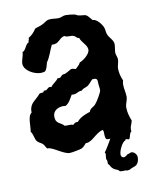

<svg xmlns="http://www.w3.org/2000/svg" viewBox="-83 -651 696 861"><g transform="rotate(-10 265.0 -220.0)"><path d="M483 96C483 85 472 70 458 70L451 72C450 74 446 75 441 75L438 78C434 81 427 86 422 86C413 86 409 79 409 71C409 55 426 17 442 12V9V8C448 8 453 9 459 11C467 2 464 -16 475 -22C472 -44 481 -51 485 -70C477 -90 471 -110 471 -131C471 -150 481 -162 481 -180C481 -198 475 -216 475 -235C475 -241 476 -248 478 -254C470 -272 465 -291 465 -310C465 -324 472 -337 472 -351C472 -362 465 -372 465 -383C465 -395 469 -407 469 -420C469 -440 450 -452 443 -470C439 -480 440 -492 436 -502C431 -516 410 -544 393 -544H391C360 -581 370 -568 330 -576C324 -578 320 -582 314 -583C301 -585 288 -587 275 -587C262 -587 254 -579 241 -579C226 -579 210 -583 194 -580C183 -577 175 -568 165 -564C154 -558 141 -556 130 -551C121 -536 109 -524 94 -515C96 -507 91 -506 91 -500V-496C74 -489 74 -464 56 -457C56 -439 46 -423 46 -406C46 -374 92 -351 120 -351C127 -351 134 -352 140 -354C150 -364 152 -379 156 -393C172 -415 179 -443 191 -467C226 -464 227 -491 253 -496C265 -487 281 -494 294 -489C302 -487 307 -476 315 -476H317C323 -455 349 -438 349 -417C349 -397 318 -373 301 -367C296 -356 286 -349 278 -341C272 -342 267 -345 261 -345L256 -344C251 -341 229 -328 225 -328C207 -328 209 -314 197 -314C195 -314 193 -314 191 -315C182 -301 165 -294 156 -280C154 -281 151 -282 149 -282C140 -282 135 -270 128 -270C126 -270 123 -271 120 -270L117 -264C111 -261 104 -264 98 -260C78 -234 49 -227 49 -187V-183C29 -170 35 -121 30 -99C41 -86 40 -67 49 -54C56 -45 67 -42 75 -35C82 -28 84 -18 91 -12C110 -17 158 25 186 25C196 25 234 18 243 14C252 9 258 1 265 -6C294 -4 315 -43 349 -51C353 -47 353 -42 353 -38C353 3 363 -8 376 -6C365 13 349 41 341 50C344 54 344 57 344 59C344 66 342 71 342 77C342 83 346 87 346 90V103C350 106 353 110 355 115C366 135 386 135 389 140L390 141C391 144 394 146 403 146H410C412 146 415 145 418 145C421 147 423 147 427 147C438 147 441 144 446 141L462 135C473 131 483 119 483 96ZM369 -229C369 -219 344 -178 336 -170C328 -160 310 -156 307 -141C285 -134 261 -125 246 -106C234 -107 231 -103 223 -96C219 -99 213 -99 208 -99C200 -99 192 -98 185 -99C169 -118 146 -113 146 -148C146 -175 172 -188 196 -187L204 -186C222 -195 230 -215 240 -231C262 -227 268 -241 286 -241H288C295 -251 308 -251 317 -257C327 -264 334 -275 343 -283H349C363 -284 366 -278 366 -264C366 -252 369 -241 369 -229Z"/></g></svg>

Font: Margarine
Style: Regular
Weight: 400
Designer: Astigmatic (AOETI)
Foundry: Astigmatic (AOETI)
Version: Version 1.000